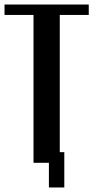

<svg xmlns="http://www.w3.org/2000/svg" viewBox="-27 -719 412 848"><path d="M365 -653H237V0H121V-653H-7V-699H365ZM165 -47H257V109H189V0H165Z"/></svg>

Font: Moniqa ExtBd Paragraph
Style: Regular
Weight: 800
Designer: Rajesh Rajput
Foundry: Rajesh Rajput
Version: Version 1.000